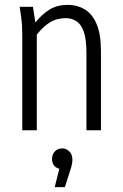

<svg xmlns="http://www.w3.org/2000/svg" viewBox="-20 -538 506 793"><path d="M61 -510H116L126 -445Q154 -480 185.5 -499Q217 -518 260 -518Q298 -518 329 -500Q360 -482 378.5 -440Q397 -398 397 -325V0H337V-320Q337 -376 326 -407Q315 -438 295.5 -450.5Q276 -463 252 -463Q214 -463 186 -445.5Q158 -428 132 -395V0H72V-388Q72 -413 71 -431Q70 -449 67 -471ZM279 121Q279 131 276.5 143Q274 155 267 175L248 235H206L225 159Q195 151 195 118Q195 100 206.5 87.5Q218 75 237 75Q255 75 267 88Q279 101 279 121Z"/></svg>

Font: Radio Canada Condensed Light
Style: Regular
Weight: 300
Width: 3
Designer: Charles Daoud, Etienne Aubert Bonn, Alexandre Saumier Demers, Jacques Le Bailly
Foundry: Radio-Canada
Version: Version 2.104; ttfautohint (v1.8.4.7-5d5b);gftools[0.9.28.de